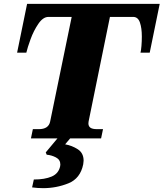

<svg xmlns="http://www.w3.org/2000/svg" viewBox="-20 -720 851 999"><path d="M811 -700 759 -446H711Q714 -457 716 -481Q718 -505 718 -530Q718 -574 708 -603Q698 -632 673 -632H552L441 -88Q440 -84 440 -78Q440 -63 450.5 -55.5Q461 -48 485 -48H516L506 0H345L319 31Q354 37 384.5 56.5Q415 76 415 116Q415 121 413 135Q398 209 335.5 234Q273 259 205 259Q175 259 147 255L156 214Q213 214 249 198.5Q285 183 293 145Q294 142 294 136Q294 111 271 99Q248 87 223 85L218 73L279 0H141L151 -48H182Q233 -48 241 -88L353 -632H232Q204 -632 179.5 -596Q155 -560 139 -516Q123 -472 117 -446H69L121 -700Z"/></svg>

Font: Taviraj Black
Style: Italic
Weight: 900
Italic angle: -12°
Designer: Katatrad Team
Foundry: CadsonDemak
Version: Version 1.001